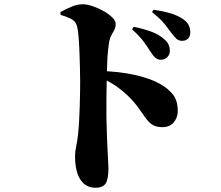

<svg xmlns="http://www.w3.org/2000/svg" viewBox="-20 -826 1040 903"><path d="M736 -545Q723 -545 712.5 -553Q702 -561 691 -578Q678 -599 658 -627Q638 -655 601 -688L609 -700Q653 -691 690.5 -677.5Q728 -664 753 -641Q768 -628 773.5 -614.5Q779 -601 779 -587Q779 -570 767 -557.5Q755 -545 736 -545ZM429 57Q398 57 376.5 39.5Q355 22 344 -11Q333 -44 333 -91Q333 -113 338 -135.5Q343 -158 347 -193Q350 -221 352 -255.5Q354 -290 355 -325Q356 -360 356.5 -390Q357 -420 357 -439Q357 -471 356 -509.5Q355 -548 353.5 -585.5Q352 -623 349.5 -653.5Q347 -684 343 -700Q337 -726 314 -737.5Q291 -749 265 -756L264 -769Q287 -782 315 -794Q343 -806 369 -806Q389 -806 415.5 -797Q442 -788 467 -774Q492 -760 508 -744Q524 -728 524 -714Q524 -697 517.5 -685Q511 -673 504 -660.5Q497 -648 493 -628Q490 -608 487.5 -582.5Q485 -557 484 -525Q483 -493 482 -455Q481 -404 480.5 -359Q480 -314 480.5 -274Q481 -234 482.5 -200Q484 -166 485 -137Q487 -96 488.5 -69.5Q490 -43 490 -34Q490 15 477.5 36Q465 57 429 57ZM744 -228Q714 -228 696.5 -239.5Q679 -251 664.5 -271.5Q650 -292 630.5 -319.5Q611 -347 579 -378Q557 -399 529 -419Q501 -439 454 -461V-492Q540 -490 614.5 -473.5Q689 -457 735 -430Q773 -408 794.5 -380Q816 -352 816 -303Q816 -273 797 -250.5Q778 -228 744 -228ZM837 -634Q821 -634 810.5 -643Q800 -652 786 -671Q774 -688 755.5 -711.5Q737 -735 695 -769L702 -780Q747 -774 783 -763Q819 -752 841 -736Q860 -723 867.5 -707.5Q875 -692 875 -674Q875 -656 865 -645Q855 -634 837 -634Z"/></svg>

Font: Noto Serif SC ExtraLight Black
Style: Regular
Weight: 900
Version: Version 2.002-H1;hotconv 1.1.0;makeotfexe 2.6.0